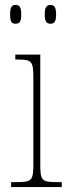

<svg xmlns="http://www.w3.org/2000/svg" viewBox="-20 -757 277 777"><path d="M184 -661C200 -661 207 -669 207 -698C207 -728 200 -737 184 -737C169 -737 161 -728 161 -698C161 -669 169 -661 184 -661ZM43 -661C59 -661 66 -669 66 -698C66 -728 59 -737 43 -737C27 -737 21 -728 21 -698C21 -669 27 -661 43 -661ZM25 0H230V-20H213C148 -20 143 -25 143 -95V-536H42V-516H51C110 -516 115 -509 115 -439V-95C115 -25 109 -20 45 -20H25Z"/></svg>

Font: Noto Serif Bengali Condensed Thin
Style: Regular
Weight: 100
Width: 3
Designer: Juan Bruce, Universal Thirst, Indian Type Foundry and the Monotype Design Team.
Foundry: Monotype Imaging Inc.
Version: Version 2.003